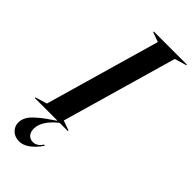

<svg xmlns="http://www.w3.org/2000/svg" viewBox="-348 -764 1042 1042"><g transform="rotate(45 173.5 -242.5)"><path d="M143.1 -24.9 199.2 -4.9V0H136.2Q59.1 62 59.1 121.1Q59.1 147.9 72.5 162.4Q85.9 176.8 106.9 176.8Q138.2 176.8 159.2 144H168Q110.8 227.1 50.8 227.1Q18.6 227.1 -2.7 206.8Q-23.9 186.5 -23.9 157.2Q-23.9 136.2 -13.4 116.2Q-2.9 96.2 20.8 75Q44.4 53.7 63.5 39.8Q82.5 25.9 118.2 2V0H-54.2V-4.9L13.2 -24.9L203.1 -687L147 -707V-711.9H400.9V-707L333 -687Z"/></g></svg>

Font: Nyght Serif Medium Italic
Style: Regular
Weight: 500
Italic angle: -16°
Designer: Maksym Kobuzan
Version: Version 0.410;Glyphs 3.1.2 (3151)